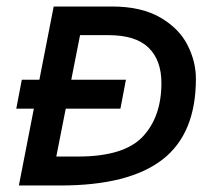

<svg xmlns="http://www.w3.org/2000/svg" viewBox="-20 -570 662 590"><path d="M582 -328Q582 -159 479 -79.5Q376 0 165 0H38L84 -236H30L47 -325H101L145 -550H324Q414 -550 472 -516.5Q530 -483 556 -432Q582 -381 582 -328ZM476 -315Q476 -385 436.5 -423.5Q397 -462 313 -462H226L199 -325H367L350 -236H182L153 -89H220Q361 -89 418.5 -150Q476 -211 476 -315Z"/></svg>

Font: Cambay Devanagari
Style: Bold Italic
Weight: 700
Designer: Pooja Saxena
Foundry: Pooja Saxena
Version: Version 1.005;PS 001.005;hotconv 1.0.70;makeotf.lib2.5.58329